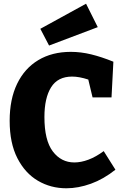

<svg xmlns="http://www.w3.org/2000/svg" viewBox="-20 -1000 666 1033"><path d="M337 13Q253 13 184 -27.5Q115 -68 73.5 -149Q32 -230 32 -350Q32 -466 72 -549Q112 -632 186 -676.5Q260 -721 361 -721Q415 -721 470.5 -707.5Q526 -694 590 -668L580 -476H478L455 -572Q406 -588 368 -588Q291 -588 255 -530.5Q219 -473 219 -370Q219 -245 264 -185.5Q309 -126 380 -126Q416 -126 456 -141Q496 -156 538 -187L601 -87Q537 -36 469 -11.5Q401 13 337 13ZM244 -755 197 -845 443 -980 506 -854Z"/></svg>

Font: Bitter ExtraBold
Style: Regular
Weight: 800
Designer: Sol Matas, and Bitter project Authors
Foundry: Sol Matas
Version: Version 2.001